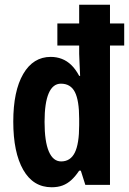

<svg xmlns="http://www.w3.org/2000/svg" viewBox="-20 -780 544 810"><path d="M198 10Q120 10 78 -63.5Q36 -137 36 -267Q36 -396 78 -468Q120 -540 194 -540Q219 -540 241 -531.5Q263 -523 281 -505.5Q299 -488 314 -460H318Q317 -492 315.5 -515Q314 -538 314 -553V-588H222V-681H314V-760H444V-681H504V-588H444V0H340L321 -60H314Q298 -36 281 -20.5Q264 -5 244 2.5Q224 10 198 10ZM238 -99Q277 -99 295.5 -136Q314 -173 314 -252V-279Q314 -356 296 -391.5Q278 -427 237 -427Q203 -427 185.5 -386.5Q168 -346 168 -266Q168 -183 186 -141Q204 -99 238 -99Z"/></svg>

Font: Noto Sans Khmer ExtraCondensed
Style: Bold
Weight: 700
Width: 2
Designer: Danh Hong and the Monotype Design Team
Foundry: Monotype Imaging Inc.
Version: Version 2.004